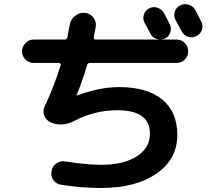

<svg xmlns="http://www.w3.org/2000/svg" viewBox="-20 -852 1040 931"><path d="M703.1 -811.5Q722.7 -821.3 743.2 -814.5Q763.7 -807.6 775.4 -788.1Q780.3 -779.3 789.1 -761.7Q797.9 -744.1 802.7 -735.4Q812.5 -715.8 805.7 -694.8Q798.8 -673.8 779.3 -665Q760.7 -656.2 739.7 -663.1Q718.8 -669.9 709 -689.5Q704.1 -698.2 694.8 -715.8Q685.5 -733.4 680.7 -742.2Q670.9 -760.7 677.7 -781.2Q684.6 -801.8 703.1 -811.5ZM927.7 -802.7Q932.6 -793 942.4 -773.9Q952.1 -754.9 956.1 -747.1Q965.8 -727.5 959 -707Q952.1 -686.5 932.1 -676.8Q912.1 -667 891.6 -673.8Q871.1 -680.7 860.4 -701.2Q851.6 -718.8 831.1 -754.9Q821.3 -774.4 827.6 -795.4Q834 -816.4 854 -826.2Q874 -835.9 896 -828.6Q918 -821.3 927.7 -802.7ZM142.6 -546.9Q119.1 -546.9 103 -563.5Q86.9 -580.1 86.9 -603Q86.9 -626 103.5 -643.1Q120.1 -660.2 142.6 -660.2H293.9Q304.7 -660.2 306.6 -670.9Q314.5 -710.9 318.4 -732.4Q323.2 -758.8 343.8 -774.9Q364.3 -791 389.6 -790Q416 -788.1 432.1 -768.1Q448.2 -748 444.3 -722.7L434.6 -671.9Q432.6 -660.2 444.3 -660.2H836.9Q860.4 -660.2 876.5 -643.1Q892.6 -626 892.6 -603Q892.6 -580.1 876.5 -563.5Q860.4 -546.9 836.9 -546.9H416Q406.2 -546.9 402.3 -536.1Q378.9 -457 351.6 -390.6V-388.7H353.5Q462.9 -429.7 556.6 -429.7Q694.3 -429.7 767.1 -369.1Q839.8 -308.6 839.8 -197.3Q839.8 -81.1 739.3 -10.7Q638.7 59.6 469.7 59.6Q377 59.6 276.4 43.9Q252 40 238.3 20.5Q224.6 1 230.5 -23.4Q234.4 -46.9 253.9 -60.1Q273.4 -73.2 295.9 -69.3Q393.6 -53.7 469.7 -52.7Q579.1 -52.7 643.1 -93.8Q707 -134.8 707 -203.1Q707 -317.4 549.8 -317.4Q438.5 -317.4 339.8 -265.6Q281.2 -235.4 227.5 -257.8Q204.1 -267.6 194.8 -291.5Q185.5 -315.4 197.3 -336.9Q242.2 -433.6 274.4 -536.1Q276.4 -540 272.9 -543.5Q269.5 -546.9 265.6 -546.9Z"/></svg>

Font: Rounded-X Mgen+ 1m bold
Style: Bold
Weight: 700
Designer: [Source Han Sans]
Ryoko NISHIZUKA  (kana & ideographs); Paul D. Hunt (Latin, Greek & Cyrillic); Wenlong ZHANG  (bopomofo
Version: Version 1.059.20150602